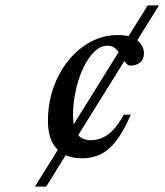

<svg xmlns="http://www.w3.org/2000/svg" viewBox="-20 -695 616 715"><path d="M110 0 530 -675H572L152 0ZM381 -525Q354.5 -525 331 -502Q307.5 -479 289.8 -441.2Q272 -403.5 262 -358Q252 -312.5 252 -267Q252 -216 268.5 -194.5Q285 -173 319 -173Q340.5 -173 361 -181.8Q381.5 -190.5 401.5 -211.2Q421.5 -232 441 -268H467Q440 -205 412.2 -169.8Q384.5 -134.5 353.8 -120Q323 -105.5 286 -105.5Q224.5 -105.5 191.5 -140.8Q158.5 -176 158.5 -244.5Q158.5 -311 179.2 -369.2Q200 -427.5 236 -471.2Q272 -515 318.8 -539.8Q365.5 -564.5 417.5 -564.5Q468.5 -564.5 492.2 -544.2Q516 -524 516 -496.5Q516 -474.5 502.2 -462.8Q488.5 -451 466.5 -450.5Q457.5 -450 448.8 -460.2Q440 -470.5 431 -487.5Q421.5 -504.5 409.2 -514.8Q397 -525 381 -525Z"/></svg>

Font: Newsreader 24pt Medium
Style: Italic
Weight: 500
Italic angle: -17°
Designer: Hugues Gentile
Foundry: Production Type
Version: Version 1.003